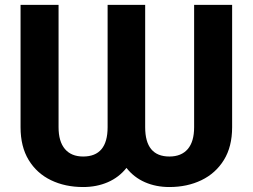

<svg xmlns="http://www.w3.org/2000/svg" viewBox="-20 -747 1023 777"><path d="M63.2 -232.2V-727.3H217V-232.2Q217 -174.4 242.7 -144Q268.5 -113.6 316.4 -113.6Q415.5 -113.6 415.5 -232.2V-727.3H567.5V-232.2Q567.5 -113.6 665.5 -113.6Q713.8 -113.6 739.7 -143.6Q765.6 -173.7 765.6 -232.2V-727.3H919.4V-232.2Q919.4 -153.4 886 -99.4Q852.6 -45.5 795.1 -17.8Q737.6 9.9 665.5 9.9Q611.2 9.9 566.6 -9.6Q522 -29.1 491.8 -67.5Q461.3 -29.1 416.2 -9.6Q371.1 9.9 316.4 9.9Q243.6 9.9 186.3 -17.8Q128.9 -45.5 96.1 -99.4Q63.2 -153.4 63.2 -232.2Z"/></svg>

Font: Inter UI
Style: Bold
Weight: 700
Designer: Rasmus Andersson
Foundry: rsms
Version: 3.2;8d6f07862